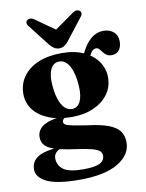

<svg xmlns="http://www.w3.org/2000/svg" viewBox="-102 -788 847 1111"><g transform="rotate(-10 321.0 -232.0)"><path d="M374.5 -51Q318.5 -59.5 288.8 -65.5Q259 -71.5 248 -78.2Q237 -85 237 -95Q237 -103.5 243 -109.8Q249 -116 259 -120.5L251.5 -127.5Q189.5 -124 153.8 -110.5Q118 -97 103.2 -76.2Q88.5 -55.5 88.5 -32Q88.5 -4.5 103.8 14.8Q119 34 159.8 47.8Q200.5 61.5 276 72Q336 80 370 88.5Q404 97 418 108.2Q432 119.5 432 137Q432 155.5 420 168.8Q408 182 380.2 188.8Q352.5 195.5 305.5 195.5Q222.5 195.5 189.5 170.8Q156.5 146 156.5 104.5Q156.5 87.5 168 73.5Q179.5 59.5 200 54.5L194.5 45Q101.5 50.5 63 76Q24.5 101.5 24.5 147Q24.5 194.5 84 223Q143.5 251.5 275.5 251.5Q423.5 251.5 501.2 204.8Q579 158 579 85.5Q579 45 559 18.2Q539 -8.5 494 -25.2Q449 -42 374.5 -51ZM407 -425.5 447.5 -421.5Q460.5 -450.5 472 -465.8Q483.5 -481 499 -481Q510.5 -481 518 -472.8Q525.5 -464.5 533 -453.8Q540.5 -443 552 -434.8Q563.5 -426.5 583 -426.5Q611 -426.5 626.2 -445.8Q641.5 -465 641.5 -497Q641.5 -533 618 -553.2Q594.5 -573.5 560 -573.5Q516 -573.5 481.8 -543.2Q447.5 -513 422.5 -456.5ZM539 -304.5Q539 -354 510.8 -395.8Q482.5 -437.5 429 -463Q375.5 -488.5 298 -488.5Q218.5 -488.5 160.2 -463.8Q102 -439 70.8 -395Q39.5 -351 39.5 -293Q39.5 -242 69.8 -201.5Q100 -161 157.2 -137.5Q214.5 -114 294.5 -114Q366.5 -114 421.8 -138.5Q477 -163 508 -205.8Q539 -248.5 539 -304.5ZM274.5 -443Q313.5 -443.5 336.8 -400Q360 -356.5 364 -283Q367.5 -225 351.5 -192.5Q335.5 -160 303 -159.5Q278.5 -159 259.2 -178.2Q240 -197.5 228 -234.2Q216 -271 213 -323Q211 -359 217.2 -385.5Q223.5 -412 238 -427.2Q252.5 -442.5 274.5 -443ZM330 -600 178 -707.5Q166 -716.5 154.5 -716.5Q143 -716.5 135.5 -710Q129 -705 128.8 -695.8Q128.5 -686.5 138 -675L236 -549Q249 -534 261.2 -526Q273.5 -518 291 -518Q308.5 -518 320.5 -526Q332.5 -534 345 -549L443 -675Q452.5 -686.5 452.2 -695.8Q452 -705 446 -710Q439 -716.5 427.2 -716.5Q415.5 -716.5 403.5 -707.5L251.5 -600Z"/></g></svg>

Font: Fraunces
Style: Bold
Weight: 700
Version: Version 1.000;[b76b70a41]